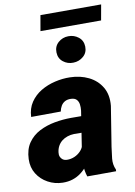

<svg xmlns="http://www.w3.org/2000/svg" viewBox="-101 -956 721 1028"><g transform="rotate(-10 260.0 -442.0)"><path d="M284.2 -132.8 318.4 -352.5Q320.3 -370.1 318.1 -386.2Q315.9 -402.3 305.9 -412.8Q295.9 -423.3 274.9 -423.8Q255.9 -424.3 242.7 -417Q229.5 -409.7 221.7 -396.5Q213.9 -383.3 210.4 -366.2L49.3 -365.2Q51.3 -411.1 73.7 -444.3Q96.2 -477.5 131.3 -498.5Q166.5 -519.5 208.3 -529.3Q250 -539.1 290.5 -538.1Q346.2 -537.1 391.4 -514.9Q436.5 -492.7 461.2 -450.9Q485.8 -409.2 480 -349.6L445.3 -132.8Q440.9 -103.5 437.5 -70.6Q434.1 -37.6 447.3 -9.3L446.8 0L290 0.5Q279.3 -31.2 279.3 -65.4Q279.3 -99.6 284.2 -132.8ZM336.4 -322.8 321.8 -234.9 258.8 -235.4Q240.2 -234.9 223.4 -229.2Q206.5 -223.6 193.4 -213.4Q180.2 -203.1 171.6 -188Q163.1 -172.9 160.6 -153.3Q158.7 -140.1 162.8 -129.6Q167 -119.1 176 -112.8Q185.1 -106.4 198.7 -106Q219.7 -105.5 239.3 -113.8Q258.8 -122.1 273.2 -137.2Q287.6 -152.3 293 -172.4L321.3 -103.5Q308.6 -78.1 292.2 -57.1Q275.9 -36.1 255.6 -20.8Q235.4 -5.4 210.4 2.9Q185.5 11.2 155.3 10.7Q111.8 9.8 75.2 -10.3Q38.6 -30.3 17.1 -64.9Q-4.4 -99.6 -2.9 -145Q-1 -197.8 22.9 -232.4Q46.9 -267.1 85.2 -286.9Q123.5 -306.6 168.7 -314.9Q213.9 -323.2 258.3 -323.2ZM242.7 -681.6Q241.7 -714.8 264.9 -735.4Q288.1 -755.9 319.8 -756.3Q351.1 -756.8 375 -738Q398.9 -719.2 399.9 -686.5Q400.9 -653.3 377.4 -633.1Q354 -612.8 322.3 -612.3Q291.5 -611.3 267.6 -630.1Q243.7 -648.9 242.7 -681.6ZM522.9 -893.6 507.8 -809.1H178.2L192.9 -893.6Z"/></g></svg>

Font: Roboto Black
Style: Italic
Weight: 900
Italic angle: -12°
Designer: Christian Robertson
Foundry: Google
Version: Version 3.0; 2020